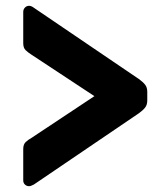

<svg xmlns="http://www.w3.org/2000/svg" viewBox="-20 -648 556 661"><path d="M80 -7Q72 -7 66 -12.5Q60 -18 60 -27V-135Q60 -151 68.5 -159Q77 -167 88 -173L305 -317L88 -460Q77 -467 68.5 -475Q60 -483 60 -499V-607Q60 -616 66 -622Q72 -628 80 -628Q88 -628 97 -621L458 -376Q472 -366 479.5 -356.5Q487 -347 487 -332V-302Q487 -287 479.5 -277.5Q472 -268 458 -258L97 -13Q93 -11 88.5 -9Q84 -7 80 -7Z"/></svg>

Font: Fz Rubik
Style: Bold
Weight: 700
Designer: Hubert and Fischer
Foundry: Hubert and Fischer
Version: Vit hóa bi FontZin.com